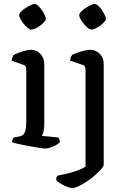

<svg xmlns="http://www.w3.org/2000/svg" viewBox="-20 -752 638 972"><path d="M209 0Q202 0 179 -3.5Q156 -7 128.5 -12Q101 -17 76.5 -22.5Q52 -28 41 -32Q41 -39 44 -46Q47 -53 50 -56L78 -61Q89 -63 97 -70Q105 -77 109 -93Q113 -109 113 -139V-400Q113 -408 110 -414.5Q107 -421 97 -424L39 -445Q40 -455 43.5 -463Q47 -471 50 -474Q66 -483 93.5 -491.5Q121 -500 137 -500Q165 -500 184.5 -479.5Q204 -459 204 -430V-120Q204 -100 200 -85Q196 -70 192 -64L276 -56Q278 -52 280.5 -46.5Q283 -41 283 -33Q278 -25 264 -17.5Q250 -10 235 -5Q220 0 209 0ZM137 -602Q131 -602 120.5 -610.5Q110 -619 100 -631.5Q90 -644 83.5 -656Q77 -668 77 -675Q77 -683 86 -692.5Q95 -702 108 -710.5Q121 -719 134.5 -725.5Q148 -732 155 -732Q163 -732 172.5 -723.5Q182 -715 191 -702Q200 -689 206 -677Q212 -665 212 -656Q212 -650 203.5 -640.5Q195 -631 183 -622Q171 -613 158.5 -607.5Q146 -602 137 -602ZM346 200Q336 200 319.5 193.5Q303 187 287 177.5Q271 168 264 159Q264 150 266.5 144.5Q269 139 271 137Q300 132 327 125Q354 118 376.5 109.5Q399 101 413 92V-400Q413 -408 410 -414.5Q407 -421 397 -424L335 -445Q336 -457 339.5 -464.5Q343 -472 345 -474Q356 -480 373.5 -486Q391 -492 409 -496Q427 -500 438 -500Q465 -500 485 -479.5Q505 -459 505 -430V82Q505 90 492.5 104Q480 118 461 135Q442 152 420 166.5Q398 181 378.5 190.5Q359 200 346 200ZM441 -602Q435 -602 424.5 -610.5Q414 -619 404 -631.5Q394 -644 387.5 -656Q381 -668 381 -675Q381 -683 390 -692.5Q399 -702 412 -710.5Q425 -719 438.5 -725.5Q452 -732 459 -732Q467 -732 476.5 -723.5Q486 -715 495 -702Q504 -689 510 -677Q516 -665 516 -656Q516 -650 507.5 -640.5Q499 -631 487 -622Q475 -613 462.5 -607.5Q450 -602 441 -602Z"/></svg>

Font: Texturina Medium 12pt
Style: Regular
Weight: 400
Version: Version 1.002